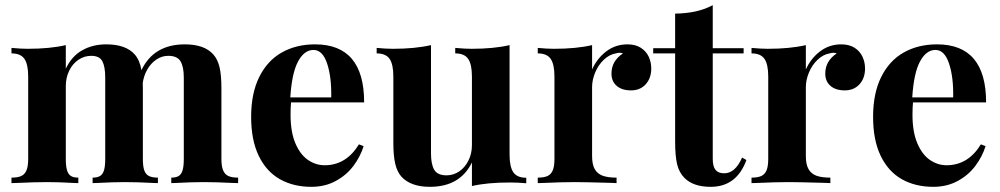

<svg xmlns="http://www.w3.org/2000/svg" viewBox="-20 -701 3830 735"><path d="M891.6 -21V0L874.5 -0.5Q806.2 -3.9 759.8 -3.9Q713.9 -3.9 651.4 -0.5L635.7 0V-21Q653.8 -21 664.1 -27.3Q674.3 -33.7 679 -49.3Q683.6 -64.9 683.6 -92.8V-403.8Q683.6 -445.3 671.1 -466.3Q658.7 -487.3 624 -487.3Q600.1 -487.3 579.1 -473.4Q558.1 -459.5 544.2 -435.5Q530.3 -411.6 526.4 -382.8L526.9 -362.3V-92.8Q526.9 -64.5 532.2 -49.1Q537.6 -33.7 550 -27.3Q562.5 -21 584.5 -21V0L569.3 -0.5Q504.4 -3.9 458.5 -3.9Q412.6 -3.9 350.1 -0.5L334.5 0V-21Q352.5 -21 363 -27.3Q373.5 -33.7 378.2 -49.3Q382.8 -64.9 382.8 -92.8V-403.8Q382.8 -445.8 371.8 -466.6Q360.8 -487.3 329.1 -487.3Q302.7 -487.3 280.3 -472.2Q257.8 -457 244.9 -430.4Q231.9 -403.8 231.9 -371.6V-92.8Q231.9 -64.5 236.6 -49.1Q241.2 -33.7 251.5 -27.3Q261.7 -21 279.8 -21V0L264.6 -0.5Q204.1 -3.9 161.6 -3.9Q112.3 -3.9 41.5 -0.5L23.9 0V-21Q47.9 -21 61.5 -27.3Q75.2 -33.7 81.5 -49.3Q87.9 -64.9 87.9 -92.8V-408.2Q87.9 -454.6 73.5 -475.6Q59.1 -496.6 23.9 -496.6V-517.6Q60.5 -514.2 85.9 -514.2Q170.9 -514.2 231.9 -528.3V-438Q254.4 -485.8 294.7 -508.5Q335 -531.2 386.7 -531.2Q461.9 -531.2 496.1 -492.2Q515.1 -470.2 521.5 -432.6Q568.8 -531.2 687.5 -531.2Q762.7 -531.2 796.9 -492.2Q813.5 -473.6 820.6 -443.1Q827.6 -412.6 827.6 -362.3V-92.8Q827.6 -64.9 834 -49.3Q840.3 -33.7 854 -27.3Q867.7 -21 891.6 -21Z M1354 -148.4 1372.1 -141.6Q1359.4 -101.1 1332.8 -65.7Q1306.2 -30.3 1265.1 -8.1Q1224.1 14.2 1171.9 14.2Q1103 14.2 1051.3 -15.1Q999.5 -44.4 970.5 -104.5Q941.4 -164.6 941.4 -253.4Q941.4 -343.8 972.4 -406.2Q1003.4 -468.8 1058.6 -500Q1113.8 -531.2 1186 -531.2Q1374 -531.2 1374 -309.1H1094.2Q1092.3 -289.6 1092.3 -261.7Q1092.3 -195.8 1110.8 -152.3Q1129.4 -108.9 1159.2 -88.6Q1189 -68.4 1222.7 -68.4Q1305.2 -68.4 1354 -148.4ZM1091.3 -328.1H1248Q1249.5 -406.2 1232.2 -458Q1214.8 -509.8 1180.2 -509.8Q1144.5 -509.8 1120.8 -465.3Q1097.2 -420.9 1091.3 -328.1Z M1994.6 -20.5V0.5Q1963.4 -2.4 1932.6 -2.4Q1844.7 -2.4 1786.6 11.2V-79.1Q1741.2 14.2 1625.5 14.2Q1551.8 14.2 1516.1 -25.4Q1500 -43.9 1492.9 -74.5Q1485.8 -105 1485.8 -154.8V-408.2Q1485.8 -454.6 1471.4 -475.6Q1457 -496.6 1421.9 -496.6V-517.6Q1458.5 -514.2 1483.9 -514.2Q1568.8 -514.2 1629.9 -528.3V-113.8Q1629.9 -72.3 1642.3 -51Q1654.8 -29.8 1689.5 -29.8Q1715.8 -29.8 1738 -44.9Q1760.3 -60.1 1773.4 -86.7Q1786.6 -113.3 1786.6 -145.5V-408.2Q1786.6 -454.6 1772.2 -475.6Q1757.8 -496.6 1722.7 -496.6V-517.6Q1759.3 -514.2 1784.7 -514.2Q1870.6 -514.2 1930.7 -528.3V-108.4Q1930.7 -62.5 1945.1 -41.5Q1959.5 -20.5 1994.6 -20.5Z M2473.1 -439Q2473.1 -401.9 2451.9 -378.4Q2430.7 -355 2395.5 -355Q2360.8 -355 2340.8 -372.3Q2320.8 -389.6 2320.8 -419.4Q2320.8 -467.3 2364.7 -496.6Q2358.4 -499 2351.6 -499Q2345.7 -499 2337.4 -496.6Q2312 -492.2 2291 -471.9Q2270 -451.7 2258.3 -423.3Q2246.6 -395 2246.6 -367.7V-103Q2246.6 -71.3 2256.8 -53.5Q2267.1 -35.6 2287.1 -28.3Q2307.1 -21 2340.3 -21V0Q2335 0 2318.4 -1Q2214.4 -3.9 2181.6 -3.9Q2129.9 -3.9 2057.1 -0.5L2038.6 0V-21Q2062.5 -21 2076.2 -27.3Q2089.8 -33.7 2096.2 -49.3Q2102.5 -64.9 2102.5 -92.8V-408.2Q2102.5 -454.6 2088.1 -475.6Q2073.7 -496.6 2038.6 -496.6V-517.6Q2075.2 -514.2 2100.6 -514.2Q2185.5 -514.2 2246.6 -528.3V-435.1Q2265.6 -477.5 2301 -504.4Q2336.4 -531.2 2381.8 -531.2Q2412.6 -531.2 2433.1 -518.1Q2453.6 -504.9 2463.4 -483.9Q2473.1 -462.9 2473.1 -439Z M2826.7 -516.6V-496.6H2708.5V-93.3Q2708.5 -63.5 2719.2 -50.5Q2730 -37.6 2752.4 -37.6Q2794.4 -37.6 2820.8 -97.7L2837.4 -88.4Q2799.8 14.2 2700.7 14.2Q2634.3 14.2 2600.6 -19.5Q2579.6 -40.5 2572 -72.5Q2564.5 -104.5 2564.5 -159.2V-496.6H2480.5V-516.6H2564.5V-648.9Q2650.4 -649.9 2708.5 -681.2V-516.6Z M3291.5 -439Q3291.5 -401.9 3270.3 -378.4Q3249 -355 3213.9 -355Q3179.2 -355 3159.2 -372.3Q3139.2 -389.6 3139.2 -419.4Q3139.2 -467.3 3183.1 -496.6Q3176.8 -499 3169.9 -499Q3164.1 -499 3155.8 -496.6Q3130.4 -492.2 3109.4 -471.9Q3088.4 -451.7 3076.7 -423.3Q3064.9 -395 3064.9 -367.7V-103Q3064.9 -71.3 3075.2 -53.5Q3085.4 -35.6 3105.5 -28.3Q3125.5 -21 3158.7 -21V0Q3153.3 0 3136.7 -1Q3032.7 -3.9 3000 -3.9Q2948.2 -3.9 2875.5 -0.5L2856.9 0V-21Q2880.9 -21 2894.5 -27.3Q2908.2 -33.7 2914.6 -49.3Q2920.9 -64.9 2920.9 -92.8V-408.2Q2920.9 -454.6 2906.5 -475.6Q2892.1 -496.6 2856.9 -496.6V-517.6Q2893.6 -514.2 2918.9 -514.2Q3003.9 -514.2 3064.9 -528.3V-435.1Q3084 -477.5 3119.4 -504.4Q3154.8 -531.2 3200.2 -531.2Q3231 -531.2 3251.5 -518.1Q3272 -504.9 3281.7 -483.9Q3291.5 -462.9 3291.5 -439Z M3734.9 -148.4 3752.9 -141.6Q3740.2 -101.1 3713.6 -65.7Q3687 -30.3 3646 -8.1Q3605 14.2 3552.7 14.2Q3483.9 14.2 3432.1 -15.1Q3380.4 -44.4 3351.3 -104.5Q3322.3 -164.6 3322.3 -253.4Q3322.3 -343.8 3353.3 -406.2Q3384.3 -468.8 3439.5 -500Q3494.6 -531.2 3566.9 -531.2Q3754.9 -531.2 3754.9 -309.1H3475.1Q3473.1 -289.6 3473.1 -261.7Q3473.1 -195.8 3491.7 -152.3Q3510.3 -108.9 3540 -88.6Q3569.8 -68.4 3603.5 -68.4Q3686 -68.4 3734.9 -148.4ZM3472.2 -328.1H3628.9Q3630.4 -406.2 3613 -458Q3595.7 -509.8 3561 -509.8Q3525.4 -509.8 3501.7 -465.3Q3478 -420.9 3472.2 -328.1Z"/></svg>

Font: TypoPRO Playfair Display
Style: Bold
Weight: 700
Designer: Claus Eggers Sørensen
Foundry: Claus Eggers Sørensen
Version: Version 1.004;PS 001.004;hotconv 1.0.70;makeotf.lib2.5.58329